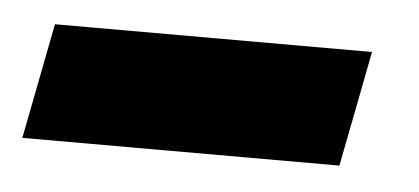

<svg xmlns="http://www.w3.org/2000/svg" viewBox="-42 -330 408 187"><g transform="rotate(5 162.0 -236.5)"><path d="M6 -293H316L294 -180H-16Z"/></g></svg>

Font: Teachers
Style: Bold Italic
Weight: 700
Designer: Alfredo Marco Pradil & Chank Diesel
Version: Version 0.009